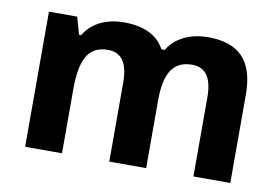

<svg xmlns="http://www.w3.org/2000/svg" viewBox="-64 -660 1110 764"><g transform="rotate(10 491.0 -278.0)"><path d="M719 -556C656 -556 591 -532 558 -476H545C515 -531 459 -556 379 -556C316 -556 253 -532 220 -476H212L192 -546H78V0H227V-257C227 -373 253 -437 336 -437C392 -437 418 -397 418 -319V0H567V-274C567 -379 597 -437 676 -437C732 -437 758 -397 758 -319V0H907V-356C907 -496 843 -556 719 -556Z"/></g></svg>

Font: Noto Sans Gunjala Gondi
Style: Bold
Weight: 700
Designer: Ek Type
Foundry: Ek Type
Version: Version 1.004